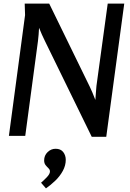

<svg xmlns="http://www.w3.org/2000/svg" viewBox="-20 -748 718 1057"><path d="M251 -728 474 -271Q481 -257 488.5 -239Q496 -221 505 -198Q507 -220 508 -238.5Q509 -257 511 -275L573 -728H664L565 5H485L226 -525Q218 -541 210.5 -558Q203 -575 195 -595Q194 -574 192.5 -556.5Q191 -539 189 -522L119 0H29L118 -665L116 -728ZM286 71Q314 71 328 89Q342 107 342 132Q342 163 326 192.5Q310 222 284.5 246.5Q259 271 233 289L206 258Q219 247 237 228.5Q255 210 255 196Q255 186 247 178.5Q239 171 231 161Q223 151 223 135Q223 108 242 89.5Q261 71 286 71Z"/></svg>

Font: Rosario SemiBold
Style: Italic
Weight: 600
Italic angle: -8.05°
Designer: Hector Gatti
Foundry: Omnibus Type
Version: Version 1.101; ttfautohint (v1.8.1.43-b0c9)